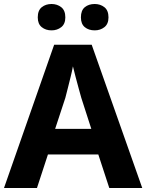

<svg xmlns="http://www.w3.org/2000/svg" viewBox="-20 -941 732 961"><path d="M527 0 472 -168H220L165 0H0L251 -717H439L692 0ZM387 -451Q383 -466 374.5 -496Q366 -526 358 -557.5Q350 -589 345 -609Q341 -586 333.5 -556Q326 -526 319 -498Q312 -470 307 -451L256 -296H437ZM169 -854Q169 -889 189 -905Q209 -921 238 -921Q266 -921 286.5 -905Q307 -889 307 -854Q307 -821 286.5 -805Q266 -789 238 -789Q209 -789 189 -805Q169 -821 169 -854ZM385 -854Q385 -889 404.5 -905Q424 -921 454 -921Q482 -921 502.5 -905Q523 -889 523 -854Q523 -821 502.5 -805Q482 -789 454 -789Q424 -789 404.5 -805Q385 -821 385 -854Z"/></svg>

Font: Noto Sans Lao Looped
Style: Bold
Weight: 700
Designer: Mark Frömberg, Ben Mitchell
Foundry: The Fontpad Ltd
Version: Version 1.001